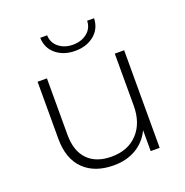

<svg xmlns="http://www.w3.org/2000/svg" viewBox="-130 -843 929 965"><g transform="rotate(-20 334.5 -360.5)"><path d="M563 -522H513V-244C513 -182 495.8 -132.7 461.5 -96C427.2 -59.3 380.7 -41 322 -41C267.3 -41 225 -56.3 195 -87C165 -117.7 150 -162.3 150 -221V-522H100V-217C100 -145.7 119.3 -91 158 -53C196.7 -15 250 4 318 4C364 4 404 -6.2 438 -26.5C472 -46.8 497.7 -75.3 515 -112V0H563ZM230.5 -636C257.5 -614 291.3 -603 332 -603C372.7 -603 406.5 -614 433.5 -636C460.5 -658 474.7 -687.7 476 -725H439C438.3 -698.3 427.8 -676.8 407.5 -660.5C387.2 -644.2 362 -636 332 -636C302 -636 276.8 -644.2 256.5 -660.5C236.2 -676.8 225.7 -698.3 225 -725H188C189.3 -687.7 203.5 -658 230.5 -636Z"/></g></svg>

Font: Montserrat Custom ExtraLight
Style: Regular
Weight: 300
Designer: Julieta Ulanovsky
Foundry: Julieta Ulanovsky
Version: Version 7.200